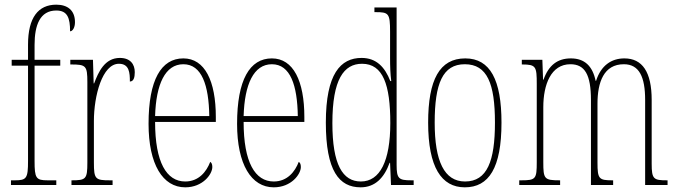

<svg xmlns="http://www.w3.org/2000/svg" viewBox="-20 -792 2899 822"><path d="M27 0H221V-20H184C134 -20 128 -29 128 -103V-511H238V-536H128V-600C128 -684 151 -747 221 -747C269 -747 280 -715 280 -658C291 -658 301 -674 301 -697C301 -748 269 -772 221 -772C144 -772 100 -717 100 -601V-536H30V-511H100V-103C100 -29 94 -20 44 -20H27Z M286 0H462V-20H451C388 -20 382 -25 382 -96V-274C382 -382 418 -519 489 -519C534 -519 536 -480 536 -443C552 -443 557 -460 557 -483C557 -517 538 -544 493 -544C428 -544 401 -483 383 -435H381L378 -536H281V-516H284C348 -516 354 -511 354 -440V-96C354 -25 348 -20 287 -20H286Z M773 10C848 10 889 -46 889 -77C889 -90 885 -96 880 -99C864 -57 831 -15 773 -15C693 -15 644 -97 644 -270H904V-291C904 -445 857 -542 765 -542C670 -542 616 -450 616 -262C616 -88 677 10 773 10ZM876 -295H644C648 -431 687 -517 765 -517C844 -517 874 -427 876 -295Z M1152 10C1227 10 1268 -46 1268 -77C1268 -90 1264 -96 1259 -99C1243 -57 1210 -15 1152 -15C1072 -15 1023 -97 1023 -270H1283V-291C1283 -445 1236 -542 1144 -542C1049 -542 995 -450 995 -262C995 -88 1056 10 1152 10ZM1255 -295H1023C1027 -431 1066 -517 1144 -517C1223 -517 1253 -427 1255 -295Z M1524 10C1586 10 1625 -31 1648 -95H1650L1654 0H1751V-20H1741C1687 -20 1678 -27 1678 -86V-760H1583V-740H1588C1644 -740 1650 -735 1650 -656V-544C1650 -509 1651 -476 1655 -445H1651C1628 -504 1592 -544 1528 -544C1438 -544 1375 -476 1375 -267C1375 -60 1432 10 1524 10ZM1525 -15C1447 -15 1403 -87 1403 -265C1403 -452 1452 -519 1530 -519C1620 -519 1651 -429 1651 -265C1651 -103 1607 -15 1525 -15Z M1970 10C2073 10 2127 -73 2127 -267C2127 -449 2079 -542 1972 -542C1862 -542 1813 -451 1813 -267C1813 -76 1870 10 1970 10ZM1971 -15C1882 -15 1841 -102 1841 -267C1841 -434 1875 -517 1970 -517C2066 -517 2099 -434 2099 -267C2099 -103 2066 -15 1971 -15Z M2203 0H2378V-20H2376C2310 -20 2306 -26 2306 -98V-333C2306 -430 2339 -517 2422 -517C2484 -517 2510 -472 2510 -364V0H2605V-20H2602C2544 -20 2538 -26 2538 -96V-348C2538 -440 2565 -517 2651 -517C2717 -517 2742 -462 2742 -364V0H2838V-20H2836C2778 -20 2770 -25 2770 -91V-364C2770 -484 2730 -542 2653 -542C2598 -542 2553 -512 2532 -446H2530C2517 -509 2483 -542 2424 -542C2367 -542 2329 -513 2307 -451H2305L2302 -536H2214V-516H2216C2275 -516 2278 -507 2278 -432V-98C2278 -26 2274 -20 2212 -20H2203Z"/></svg>

Font: Noto Serif Devanagari ExtraCondensed Thin
Style: Regular
Weight: 100
Width: 2
Designer: Universal Thirst, Indian Type Foundry and the Monotype Design Team
Foundry: Monotype Imaging Inc.
Version: Version 2.004